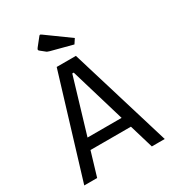

<svg xmlns="http://www.w3.org/2000/svg" viewBox="-197 -926 926 1031"><g transform="rotate(-30 266.5 -410.0)"><path d="M17 0 207 -625H326L516 0H436L271 -553H262L97 0ZM104 -148V-214H431V-148ZM350 -682 217 -717Q208 -720 204 -721.5Q200 -723 196 -727L171 -747Q165 -751 165 -756Q165 -759 171 -767L210 -816Q213 -820 217 -820Q218 -820 224 -816L369 -711Z"/></g></svg>

Font: Changa Light
Style: Regular
Weight: 300
Designer: Eduardo Rodriguez Tunni
Foundry: Eduardo Rodriguez Tunni
Version: Version 3.002; ttfautohint (v1.8.2)